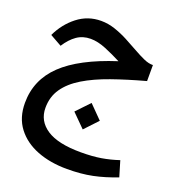

<svg xmlns="http://www.w3.org/2000/svg" viewBox="-156 -551 1023 1127"><g transform="rotate(20 356.0 13.0)"><path d="M667 300 696 397Q619 427 548.5 441.5Q478 456 390 456Q285 456 203 424Q121 392 73.5 329.5Q26 267 26 175Q26 31 131.5 -70Q237 -171 458 -242Q410 -267 358 -288.5Q306 -310 261 -310Q212 -310 175 -284Q138 -258 108 -211L35 -252Q71 -329 135.5 -379.5Q200 -430 283 -430Q327 -430 370 -415.5Q413 -401 453 -380Q493 -359 530 -338Q567 -317 598.5 -303Q630 -289 656 -290V-190Q542 -159 448.5 -126Q355 -93 288 -52.5Q221 -12 185 40Q149 92 149 161Q149 243 219.5 289.5Q290 336 433 336Q505 336 559 327Q613 318 667 300ZM398 206 316 124 394 42 475 124Z"/></g></svg>

Font: Readex Pro Medium
Style: Regular
Weight: 500
Designer: Bonnie Shaver-Troup, Thomas Jockin
Foundry: Lexend
Version: Version 1.204; ttfautohint (v1.8.4.7-5d5b)